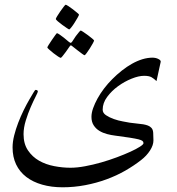

<svg xmlns="http://www.w3.org/2000/svg" viewBox="-20 -649 757 820"><path d="M648.4 -302.7Q637.7 -313 627.2 -319.1Q616.7 -325.2 595.2 -325.2Q572.3 -325.2 542 -313Q511.7 -300.8 484.1 -280.8Q456.5 -260.7 437.5 -234.9Q418.5 -209 418.5 -180.7Q418.5 -166.5 432.6 -157Q446.8 -147.5 466.1 -140.6Q485.4 -133.8 504.9 -130.4Q524.4 -127 534.2 -125Q550.8 -122.6 565.2 -121.3Q579.6 -120.1 591.3 -118.2Q603 -116.2 611.8 -112.8Q620.6 -109.4 626.5 -103Q633.3 -96.2 634.3 -82Q635.3 -67.9 635.3 -49.3Q635.3 -28.8 620.6 -6.1Q606 16.6 582.5 34.7Q552.7 58.1 515.4 79.6Q478 101.1 434.8 116.9Q391.6 132.8 344 141.8Q296.4 150.9 247.1 150.9Q199.7 150.9 160.2 139.6Q120.6 128.4 92.3 106.7Q64 85 48.8 53.2Q33.7 21.5 33.7 -19.5Q33.7 -43 40.5 -70.3Q47.4 -97.7 57.9 -125Q68.4 -152.3 80.8 -177.7Q93.3 -203.1 104.5 -222.4Q115.7 -241.7 122.8 -253.4Q129.9 -265.1 131.3 -265.1Q141.6 -265.1 141.6 -257.8Q141.6 -254.9 132.1 -236.3Q122.6 -217.8 111.1 -191.4Q99.6 -165 90.1 -134.3Q80.6 -103.5 80.6 -75.7Q80.6 -34.7 99.4 -6.8Q118.2 21 147 37.4Q175.8 53.7 211.4 60.5Q247.1 67.4 280.8 67.4Q309.1 67.4 343.3 61Q377.4 54.7 412.4 44.7Q447.3 34.7 479.7 22.5Q512.2 10.3 537.4 -1.2Q562.5 -12.7 577.6 -22.5Q592.8 -32.2 592.8 -37.6Q592.8 -43.5 588.4 -47.1Q584 -50.8 571.3 -54Q558.6 -57.1 534.4 -61Q510.3 -64.9 471.7 -69.8Q455.1 -71.8 437.3 -76.4Q419.4 -81.1 404.5 -90.1Q389.6 -99.1 380.1 -113.8Q370.6 -128.4 370.6 -149.9Q370.6 -167 377.7 -187Q384.8 -207 396.5 -228.3Q408.2 -249.5 424.3 -270.8Q440.4 -292 459.5 -311Q479 -330.6 500.2 -347.4Q521.5 -364.3 543.7 -376.7Q565.9 -389.2 588.1 -396Q610.4 -402.8 632.8 -402.8Q635.7 -402.8 641.6 -401.9Q647.5 -400.9 652.8 -398.7Q658.2 -396.5 662.4 -393.3Q666.5 -390.1 666.5 -385.7ZM317.4 -586.4Q317.4 -584 311.5 -573.7Q305.7 -563.5 298.8 -552.5Q292 -541.5 284.9 -532.5Q277.8 -523.4 275.4 -523.4Q273.9 -523.4 264.9 -529.5Q255.9 -535.6 245.4 -543.2Q234.9 -550.8 226.6 -558.1Q218.3 -565.4 218.3 -567.9Q218.3 -570.3 224.4 -580.3Q230.5 -590.3 238 -601.1Q245.6 -611.8 252.2 -620.4Q258.8 -628.9 260.3 -628.9Q262.7 -628.9 272.2 -622.8Q281.7 -616.7 291.5 -609.1Q301.3 -601.6 309.3 -594.7Q317.4 -587.9 317.4 -586.4ZM381.8 -476.1Q381.8 -473.6 376.2 -463.4Q370.6 -453.1 363.5 -442.1Q356.4 -431.2 349.9 -422.1Q343.3 -413.1 340.8 -413.1Q339.4 -413.1 330.8 -419.2Q322.3 -425.3 313 -432.6Q301.8 -440.9 287.6 -452.6Q285.2 -455.1 282.2 -455.1Q280.3 -455.1 277.8 -451.2Q267.6 -437 260.3 -426.3Q253.4 -417 247.3 -409.4Q241.2 -401.9 239.3 -401.9Q237.3 -401.9 228 -407.7Q218.8 -413.6 208.7 -421.6Q198.7 -429.7 190.4 -437Q182.1 -444.3 182.1 -446.3Q182.1 -448.2 188.2 -458Q194.3 -467.8 201.7 -478.5Q209 -489.3 215.6 -498.3Q222.2 -507.3 223.1 -507.3Q226.1 -507.3 234.9 -501.2Q243.7 -495.1 252.4 -488.3Q263.2 -480 275.4 -469.2Q279.8 -466.3 281.7 -465.8Q283.7 -465.8 287.6 -470.2Q296.4 -483.4 303.7 -494.6Q310.5 -503.4 316.7 -511Q322.8 -518.6 324.7 -518.6Q326.7 -518.6 335.9 -512.5Q345.2 -506.3 355.5 -498.8Q365.7 -491.2 373.8 -484.4Q381.8 -477.5 381.8 -476.1Z"/></svg>

Font: Kitab
Style: Regular
Weight: 400
Designer: SIL International
Foundry: Khaled Hosny
Version: Version 1.000